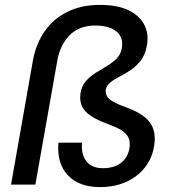

<svg xmlns="http://www.w3.org/2000/svg" viewBox="-20 -752 704 782"><path d="M387 10Q302 10 256.5 -38Q211 -86 218 -171H314Q310 -124 331.5 -95.5Q353 -67 399 -67Q444 -67 472 -88Q500 -109 507 -147Q511 -170 505 -187Q499 -204 480.5 -217.5Q462 -231 429 -243Q356 -269 328.5 -298Q301 -327 308 -373Q313 -403 330 -422Q347 -441 370 -455.5Q393 -470 416 -483.5Q439 -497 455.5 -514Q472 -531 476 -555Q484 -598 455 -623Q426 -648 368 -648Q302 -648 263 -608Q224 -568 213 -503L124 0H25L115 -511Q128 -576 163 -626Q198 -676 255 -704Q312 -732 386 -732Q460 -732 505 -709.5Q550 -687 568.5 -649.5Q587 -612 578 -566Q572 -530 554 -506.5Q536 -483 513.5 -467.5Q491 -452 468 -440.5Q445 -429 429.5 -416.5Q414 -404 411 -387Q409 -374 415 -361.5Q421 -349 441.5 -337.5Q462 -326 501 -312Q568 -287 593 -249.5Q618 -212 607 -154Q599 -106 569 -68.5Q539 -31 492.5 -10.5Q446 10 387 10Z"/></svg>

Font: DM Sans 9pt Medium
Style: Italic
Weight: 500
Italic angle: -10°
Version: Version 4.004;gftools[0.9.30]